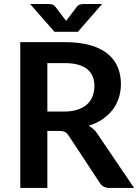

<svg xmlns="http://www.w3.org/2000/svg" viewBox="-20 -932 685 952"><path d="M214.8 -378.9H298.8Q336.4 -378.9 365.7 -388.7Q394 -398.4 412.1 -415Q430.7 -432.1 439 -454.6Q448.2 -479.5 448.2 -504.9Q448.2 -560.1 412.1 -589.4Q375 -619.1 300.8 -619.1H214.8ZM463.9 -267.1 645 0H523.4Q489.7 0 473.6 -26.9L321.3 -258.3Q312.5 -272 303.2 -276.9Q291.5 -282.7 272.5 -282.7H214.8V0H80.6V-723.1H300.8Q372.6 -723.1 427.7 -708Q482.4 -691.4 514.2 -665Q547.4 -637.7 563.5 -599.6Q579.6 -561.5 579.6 -515.1Q579.6 -479.5 568.8 -445.8Q557.1 -412.1 538.1 -387.2Q518.1 -361.8 487.8 -340.3Q458 -320.3 419.9 -309.1Q431.2 -302.2 443.8 -291.5Q455.1 -281.2 463.9 -267.1ZM397 -912.1H486.3L366.2 -774.4H250L129.4 -912.1H219.2Q227.5 -912.1 236.8 -910.2Q248 -907.7 255.9 -897L300.3 -838.4Q303.7 -835 305.2 -833Q307.1 -829.1 308.1 -827.6Q308.1 -828.1 309.3 -830.1Q310.5 -832 311.5 -833Q313 -835.9 315.4 -838.4L359.4 -896.5Q367.7 -907.7 378.9 -910.2Q388.2 -912.1 397 -912.1Z"/></svg>

Font: Lato-SemiBold
Style: Bold
Weight: 500
Designer: Lukasz Dziedzic with Adam Twardoch and Botio Nikoltchev
Foundry: tyPoland Lukasz Dziedzic
Version: ""